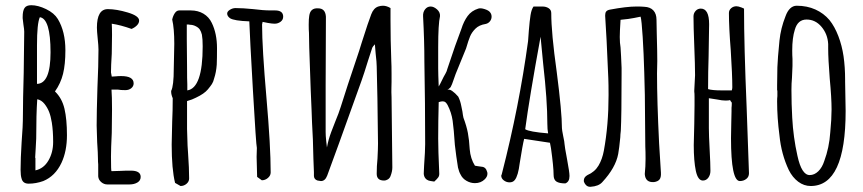

<svg xmlns="http://www.w3.org/2000/svg" viewBox="-20 -695 3314 737"><path d="M63 -9Q59 -21 59 -43Q59 -86 63 -149Q68 -209 68 -256Q68 -309 71 -415L73 -573Q73 -582 70 -600L67 -625V-630Q67 -653 74 -664Q81 -675 100 -675Q126 -675 157 -660Q188 -645 202 -622Q231 -574 231 -502Q231 -448 222 -411.5Q213 -375 191 -344Q218 -318 227.5 -277.5Q237 -237 237 -176Q237 -115 216 -70Q192 -19 146 0Q118 10 90 10Q68 10 63 -9ZM174 -494Q174 -623 133 -629Q122 -606 122 -521V-373Q174 -374 174 -494ZM184 -150Q184 -192 179 -224Q175 -249 168.5 -265.5Q162 -282 151 -296Q139 -311 123 -314Q119 -257 119 -163Q119 -157 117 -125L115 -91Q115 -89 116 -88V-86V-41Q148 -48 166 -79Q184 -110 184 -150Z M357 -18V-44V-64Q356 -73 356 -85Q356 -106 353 -149L351 -213Q351 -262 354 -359Q358 -446 358 -505Q358 -519 355 -547Q352 -576 352 -589Q352 -660 394 -660Q427 -660 470.5 -647Q514 -634 514 -616Q514 -606 505.5 -597.5Q497 -589 485 -584Q443 -599 409 -604Q410 -589 410 -561Q410 -521 409 -489Q406 -441 406 -417L409 -401L425 -402Q433 -403 445 -403Q493 -403 493 -375Q493 -364 484 -356.5Q475 -349 461 -349Q443 -349 433 -351H408Q410 -325 410 -275Q410 -225 409 -185Q406 -124 406 -94Q406 -38 408 -38L441 -39Q458 -40 482 -40Q520 -40 520 -16Q520 -2 507.5 5.5Q495 13 477 13H392Q379 13 368.5 4Q358 -5 357 -18Z M652 7Q639 -46 639 -140L641 -229Q643 -269 643 -318Q637 -332 637 -343V-346Q647 -365 647 -432L648 -478Q649 -500 649 -527Q649 -586 641 -620Q644 -634 651 -644.5Q658 -655 668 -655H712Q740 -655 761 -642.5Q782 -630 793 -607Q813 -566 813 -510Q813 -470 812 -447Q810 -418 802 -394Q799 -381 793.5 -372.5Q788 -364 778 -352Q764 -335 732 -320Q719 -313 698 -307V-200L700 -136L702 -105Q706 -49 706 -10Q706 2 696 10.5Q686 19 673 19ZM758 -517Q758 -546 755 -562Q752 -574 747 -581.5Q742 -589 732 -594Q721 -600 708 -600Q708 -601 697 -601V-544Q697 -485 698 -439Q698 -387 699 -371V-350V-348Q758 -357 758 -517Z M967 -16 966 -55Q965 -72 965 -93L966 -127Q963 -138 951 -346Q939 -554 937 -613Q879 -615 863 -625Q852 -633 852 -643Q852 -651 862.5 -657.5Q873 -664 884 -664Q912 -664 952 -660Q990 -655 1020 -655H1028H1036Q1067 -655 1067 -631Q1067 -619 1057 -611.5Q1047 -604 1034 -604Q1025 -604 1008 -607L988 -611L987 -606L986 -601Q986 -512 1003 -317Q1019 -134 1019 -33Q1019 -21 1008.5 -12Q998 -3 985 -3Z M1185 -19V-34Q1183 -76 1181 -160Q1177 -233 1176 -272Q1173 -333 1169 -455Q1168 -476 1167 -513Q1166 -550 1166 -569Q1165 -580 1165 -600Q1165 -623 1167 -634Q1171 -665 1201 -663Q1229 -663 1231 -631V-619L1230 -367V-248V-188Q1230 -174 1232 -155.5Q1234 -137 1235 -129Q1240 -158 1251.5 -188.5Q1263 -219 1266 -226Q1281 -262 1288 -285Q1312 -362 1350 -474Q1358 -497 1368 -530Q1395 -615 1405 -640Q1414 -664 1432 -670Q1441 -673 1450 -673Q1464 -673 1479 -664V-616Q1479 -541 1482 -461Q1483 -444 1483 -410V-381Q1483 -372 1482.5 -357Q1482 -342 1483 -322L1486 -52Q1486 -37 1479 -19Q1476 -11 1469 -6.5Q1462 -2 1454 -2Q1426 -2 1426 -28Q1426 -58 1429 -86Q1431 -124 1431 -144Q1429 -342 1426 -440Q1426 -455 1422 -489L1419 -525Q1410 -515 1409 -512L1393 -463Q1377 -411 1368 -386L1281 -144L1236 -21Q1228 0 1212 0Q1209 0 1199 -2Q1186 -6 1185 -19Z M1619 -5Q1604 -15 1607 -39L1608 -61Q1612 -115 1612 -142Q1612 -299 1609 -458Q1609 -540 1604 -632Q1603 -648 1611.5 -659Q1620 -670 1633 -670Q1645 -670 1657.5 -659Q1670 -648 1669 -633Q1662 -603 1662 -513V-433Q1662 -411 1664 -363Q1667 -367 1683 -400Q1685 -404 1690 -412.5Q1695 -421 1697 -430Q1730 -530 1751 -584Q1760 -613 1775 -633.5Q1790 -654 1816 -662Q1825 -665 1840.5 -660Q1856 -655 1861 -648Q1867 -641 1867 -631Q1867 -621 1860.5 -613Q1854 -605 1844 -603Q1819 -599 1805 -585Q1791 -571 1784.5 -555.5Q1778 -540 1769 -509L1729 -411Q1726 -404 1720.5 -387Q1715 -370 1710 -361Q1708 -358 1704 -355Q1700 -352 1697 -349Q1704 -354 1715.5 -346Q1727 -338 1739 -324Q1747 -308 1750.5 -289Q1754 -270 1755 -267Q1757 -251 1759 -243Q1771 -211 1776 -184.5Q1781 -158 1783 -122Q1786 -86 1803 -59Q1808 -58 1814.5 -57Q1821 -56 1829 -55Q1845 -54 1850 -35Q1851 -33 1851 -28Q1851 -17 1841 -7Q1826 8 1803 8Q1786 8 1770.5 -1Q1755 -10 1748 -25Q1742 -35 1738 -52Q1731 -95 1726 -139Q1722 -200 1717.5 -231.5Q1713 -263 1698 -292Q1694 -299 1690 -302.5Q1686 -306 1679 -306Q1673 -306 1664 -303Q1662 -231 1662 -163Q1662 -120 1666 -32Q1667 -21 1662.5 -14.5Q1658 -8 1647 2Q1643 1 1634 0Q1625 -1 1619 -5Z M2105 -24Q2105 -54 2095 -126L2091 -147L1992 -162Q1986 -139 1975 -69Q1969 -20 1956 -4Q1949 5 1936 5Q1924 5 1914 -2.5Q1904 -10 1904 -21L1906 -26L1907 -30Q1973 -287 2007 -537Q2007 -541 2008 -550.5Q2009 -560 2010 -578Q2013 -615 2016.5 -637Q2020 -659 2028 -670H2062Q2076 -670 2086 -663.5Q2096 -657 2096 -645Q2096 -569 2117 -419Q2137 -265 2137 -203Q2137 -197 2142 -172Q2147 -149 2147 -142Q2147 -135 2157 -82Q2166 -34 2166 -20V-19Q2166 3 2150 9Q2127 9 2116 2Q2105 -5 2105 -24ZM2081 -220Q2081 -310 2065 -450L2055 -554Q2012 -319 1996 -199Q2011 -189 2084 -183Q2081 -198 2081 -220Z M2245 22Q2237 22 2231 17Q2225 12 2222 4Q2221 2 2221 -2Q2221 -15 2235 -23Q2263 -35 2277.5 -59.5Q2292 -84 2298 -117Q2316 -215 2316 -330Q2316 -373 2315 -395Q2308 -564 2303 -633V-637Q2303 -646 2307 -651Q2311 -656 2321 -658Q2385 -670 2423 -670Q2443 -670 2453 -669Q2476 -668 2488 -655Q2500 -642 2500 -619L2501 -566Q2503 -496 2503 -461L2502 -413Q2502 -307 2510 -145Q2514 -72 2517 -32Q2518 -14 2511.5 -6Q2505 2 2490 4Q2457 6 2455 -27Q2458 -56 2458 -85Q2458 -114 2457 -133L2456 -247Q2456 -330 2453 -417Q2451 -489 2447 -553Q2443 -617 2439 -631Q2433 -630 2414 -626Q2395 -622 2362 -619Q2359 -573 2359 -553Q2359 -530 2362 -513Q2364 -486 2366 -434V-412Q2366 -250 2363 -193Q2361 -177 2361 -168Q2357 -126 2353 -104Q2343 -51 2292 4Q2278 20 2247 22Z M2786 -165 2787 -222 2788 -268V-271V-281Q2789 -289 2789 -300Q2789 -302 2786 -305Q2783 -308 2783 -310V-311Q2778 -309 2765 -309Q2752 -309 2733 -313Q2727 -314 2701 -318V-203Q2701 -177 2704 -121Q2707 -66 2707 -39Q2707 -24 2699 -13Q2691 -2 2678 -2Q2659 -2 2651 -39Q2643 -77 2643 -138L2645 -219Q2646 -253 2646 -291V-308V-322Q2646 -338 2645 -343V-348L2648 -406Q2648 -444 2645 -519Q2642 -594 2642 -632Q2642 -644 2650 -653Q2658 -662 2670 -662Q2702 -662 2702 -602L2700 -478Q2698 -422 2698 -353Q2713 -348 2752 -348H2789Q2791 -354 2791 -360Q2791 -408 2785 -502Q2778 -590 2778 -645Q2778 -656 2786.5 -663.5Q2795 -671 2807 -671Q2814 -671 2827 -666L2836 -662Q2836 -520 2846 -283L2855 -30Q2855 -16 2844.5 -8Q2834 0 2820 0Q2786 0 2786 -165Z M3008 -42Q2979 -103 2972 -175Q2963 -243 2963 -306Q2963 -318 2964 -326V-344Q2964 -349 2963 -349V-367L2964 -437Q2965 -469 2972 -539Q2977 -587 2995 -632Q3002 -652 3013 -662.5Q3024 -673 3038 -673Q3078 -673 3110 -658.5Q3142 -644 3164 -618Q3184 -593 3198 -556.5Q3212 -520 3218 -479Q3224 -437 3224 -390V-382Q3224 -351 3225 -326L3226 -269Q3226 19 3092 19Q3066 19 3044 2.5Q3022 -14 3008 -42ZM3144 -77Q3163 -128 3167 -187Q3172 -238 3172 -275Q3172 -320 3165 -393Q3159 -470 3159 -508V-526Q3157 -564 3133.5 -592Q3110 -620 3076 -620Q3042 -620 3031 -581Q3021 -550 3021 -501Q3021 -482 3022 -469V-442L3020 -396Q3018 -375 3018 -350Q3018 -296 3021 -243Q3025 -168 3041 -97Q3057 -23 3088 -23Q3106 -23 3121 -37.5Q3136 -52 3144 -77Z"/></svg>

Font: Amatic SC
Style: Bold
Weight: 700
Designer: Multiple Designers
Foundry: Vernon Adams
Version: Version 2.505